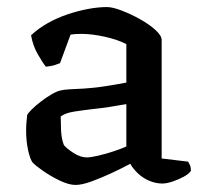

<svg xmlns="http://www.w3.org/2000/svg" viewBox="-20 -520 580 544"><path d="M194 4Q175 4 149 -8.5Q123 -21 101 -36.5Q79 -52 72 -60Q65 -70 59.5 -95Q54 -120 54 -151Q54 -163 55 -173.5Q56 -184 57 -194Q59 -199 69.5 -209.5Q80 -220 95.5 -232Q111 -244 126.5 -253Q142 -262 153 -264Q160 -266 177.5 -267Q195 -268 217 -269Q231 -270 246 -271.5Q261 -273 276.5 -275.5Q292 -278 307.5 -280.5Q323 -283 338 -286V-395Q313 -408 276.5 -416Q240 -424 211 -424Q202 -424 194 -423.5Q186 -423 180 -422L150 -341Q146 -340 137.5 -336.5Q129 -333 110 -331Q101 -342 87 -366.5Q73 -391 68 -420Q88 -439 114.5 -454Q141 -469 170.5 -479Q200 -489 229 -494.5Q258 -500 283 -500Q299 -500 325 -490Q351 -480 377 -465.5Q403 -451 420.5 -435Q438 -419 438 -407V-71L513 -62Q515 -59 518 -52.5Q521 -46 521 -36Q515 -27 500 -19Q485 -11 468.5 -5.5Q452 0 440 0Q421 0 402.5 -8Q384 -16 370.5 -29Q357 -42 349 -56Q327 -44 297 -30Q267 -16 239.5 -6Q212 4 194 4ZM226 -74Q237 -74 258.5 -79Q280 -84 302.5 -91.5Q325 -99 338 -105V-225Q316 -221 290 -217Q264 -213 243 -211Q217 -208 191 -204Q165 -200 152 -190Q152 -174 153 -150.5Q154 -127 161 -109Q169 -99 188.5 -86.5Q208 -74 226 -74Z"/></svg>

Font: Texturina 12pt Medium
Style: Regular
Weight: 500
Designer: Guillermo Torres Carreño
Foundry: Omnibus-Type
Version: Version 1.002